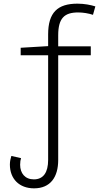

<svg xmlns="http://www.w3.org/2000/svg" viewBox="-20 -785 570 1049"><path d="M166 244C256 244 298 182 298 89V-483H476V-532H298V-592C298 -686 332 -717 407 -717C434 -717 464 -712 488 -704L501 -750C476 -758 441 -765 403 -765C295 -765 243 -717 243 -597V-533L93 -524V-483H243V89C243 157 217 195 165 195C117 195 90 162 90 115C90 100 92 88 95 79L42 67C38 80 34 96 34 114C34 192 85 244 166 244Z"/></svg>

Font: Noto Sans Mono Condensed Light
Style: Regular
Weight: 300
Width: 3
Designer: Monotype Design Team
Foundry: Monotype Imaging Inc.
Version: Version 2.014